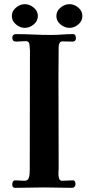

<svg xmlns="http://www.w3.org/2000/svg" viewBox="-20 -896 453 923"><path d="M345 -713Q345 -720 342 -726Q339 -732 331 -732Q305 -732 278.5 -730Q252 -728 226 -728Q183 -728 140.5 -730Q98 -732 55 -732Q48 -732 43.5 -727Q39 -722 39 -715Q39 -696 58 -696Q68 -696 77.5 -697Q87 -698 97 -698Q100 -698 102.5 -698Q105 -698 108 -698Q120 -697 122 -679.5Q124 -662 124 -653L123 -79Q123 -70 122 -57.5Q121 -45 116 -36Q111 -27 97 -27Q87 -27 76 -28Q65 -29 54 -29Q46 -29 42.5 -23.5Q39 -18 39 -10Q39 -1 42 3Q45 7 55 7Q89 7 123 6Q157 5 191 5Q225 5 258.5 6Q292 7 326 7Q334 7 338.5 1.5Q343 -4 343 -11Q343 -18 340 -23.5Q337 -29 330 -29Q317 -29 304 -28Q291 -27 278 -27Q267 -27 263.5 -39.5Q260 -52 261 -67Q262 -82 262 -89Q262 -199 261.5 -309.5Q261 -420 261 -530Q261 -565 261.5 -600.5Q262 -636 262 -671Q262 -680 266 -688.5Q270 -697 280 -697Q292 -697 304.5 -696.5Q317 -696 329 -696Q345 -696 345 -713ZM162 -819Q162 -843 142 -859.5Q122 -876 99 -876Q77 -876 57 -859.5Q37 -843 37 -819Q37 -795 57 -778.5Q77 -762 99 -762Q122 -762 142 -778.5Q162 -795 162 -819ZM376 -819Q376 -843 356.5 -859.5Q337 -876 314 -876Q291 -876 271 -859.5Q251 -843 251 -819Q251 -795 271 -778.5Q291 -762 314 -762Q337 -762 356.5 -778.5Q376 -795 376 -819Z"/></svg>

Font: UoqMunThenKhung
Style: Regular
Weight: 400
Designer: Font-Kai, 金井和夫, 宇文滿月
Foundry: Kazuo Kanai, Moonlit Owen
Version: Version 1.197